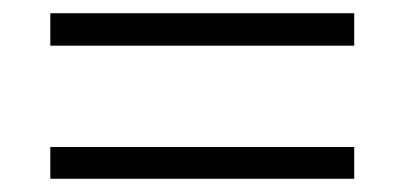

<svg xmlns="http://www.w3.org/2000/svg" viewBox="-20 -488 612 290"><path d="M56 -419H515V-468H56ZM56 -218H515V-266H56Z"/></svg>

Font: Noto Sans Kannada Light
Style: Regular
Weight: 300
Designer: Jelle Bosma - Monotype Design Team
Foundry: Monotype Imaging Inc.
Version: Version 2.005